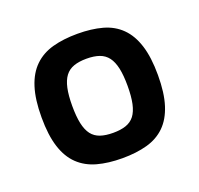

<svg xmlns="http://www.w3.org/2000/svg" viewBox="-77 -779 562 541"><g transform="rotate(-20 204.0 -508.5)"><path d="M204.6 -321.8Q162.6 -321.8 129.9 -330.8Q97.2 -339.8 74.7 -361.3Q52.2 -382.8 40.8 -418.5Q29.3 -454.1 29.3 -507.8Q29.3 -561.5 40.8 -597.4Q52.2 -633.3 74.7 -655Q97.2 -676.8 129.9 -685.8Q162.6 -694.8 204.6 -694.8Q246.6 -694.8 279.1 -685.8Q311.5 -676.8 333.5 -655Q355.5 -633.3 366.9 -597.4Q378.4 -561.5 378.4 -507.8Q378.4 -454.1 366.9 -418.5Q355.5 -382.8 333.5 -361.3Q311.5 -339.8 279.1 -330.8Q246.6 -321.8 204.6 -321.8ZM204.6 -397.9Q227.1 -397.9 242.9 -403.3Q258.8 -408.7 268.6 -421.4Q278.3 -434.1 283 -455.6Q287.6 -477.1 287.6 -508.8Q287.6 -540 283 -561.5Q278.3 -583 268.6 -595.9Q258.8 -608.9 242.9 -614.5Q227.1 -620.1 204.6 -620.1Q182.1 -620.1 166.3 -614.5Q150.4 -608.9 140.6 -595.9Q130.9 -583 126.2 -561.5Q121.6 -540 121.6 -508.8Q121.6 -477.1 126.2 -455.6Q130.9 -434.1 140.6 -421.4Q150.4 -408.7 166.3 -403.3Q182.1 -397.9 204.6 -397.9Z"/></g></svg>

Font: Doppio One
Style: Regular
Weight: 400
Designer: Szymon Celej
Foundry: Szymon Celej
Version: Version 1.002